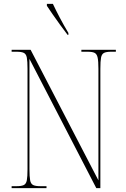

<svg xmlns="http://www.w3.org/2000/svg" viewBox="-20 -971 651 991"><path d="M40 0V-10H66Q91 -10 103 -16Q115 -22 118.5 -40.5Q122 -59 122 -98V-616Q122 -655 118.5 -673.5Q115 -692 103 -698Q91 -704 66 -704H40V-714H138L488 -40V-616Q488 -655 484 -673.5Q480 -692 468.5 -698Q457 -704 432 -704H400V-714H578V-704H554Q529 -704 517 -698Q505 -692 501.5 -673.5Q498 -655 498 -616V0H477L132 -667V-98Q132 -59 135.5 -40.5Q139 -22 151 -16Q163 -10 188 -10H220V0ZM329 -791Q311 -814 290.5 -842.5Q270 -871 251.5 -897.5Q233 -924 222 -941V-951H253Q269 -917 289 -879Q309 -841 333 -801V-791Z"/></svg>

Font: Noto Serif Display Condensed Thin
Style: Regular
Weight: 100
Width: 3
Designer: Monotype Design Team
Foundry: Monotype Imaging Inc.
Version: Version 2.009